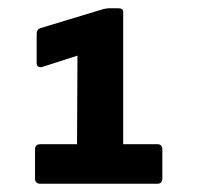

<svg xmlns="http://www.w3.org/2000/svg" viewBox="-20 -791 479 466"><path d="M78 -345Q65 -345 65 -358V-428Q65 -441 78 -441H167L168 -656L81 -628Q69 -627 69 -638V-709Q69 -720 79 -723L231 -769Q235 -770 239 -770.5Q243 -771 247 -771H267Q279 -771 279 -762V-441H362Q374 -441 374 -428V-358Q374 -345 362 -345Z"/></svg>

Font: Sofia Sans Semi Condensed ExtraBold
Style: Regular
Weight: 800
Designer: Botio Nikoltchev, Ani Petrova
Foundry: lettersoup
Version: Version 4.100